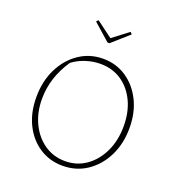

<svg xmlns="http://www.w3.org/2000/svg" viewBox="-150 -973 1022 1103"><g transform="rotate(20 360.5 -421.5)"><path d="M354 7Q275 7 212.5 -34Q150 -75 114.5 -147Q79 -219 79 -313Q79 -410 116.5 -486Q154 -562 219 -606.5Q284 -651 366 -651Q446 -651 508.5 -609Q571 -567 607 -494.5Q643 -422 643 -328Q643 -232 605.5 -156.5Q568 -81 503 -37Q438 7 354 7ZM359 -23Q431 -23 487 -62.5Q543 -102 575.5 -170.5Q608 -239 608 -327Q608 -412 577 -477.5Q546 -543 490.5 -580.5Q435 -618 361 -618Q317 -618 273 -604Q229 -590 193 -563Q113 -445 113 -315Q113 -231 145 -165Q177 -99 232.5 -61Q288 -23 359 -23ZM356 -747 253 -838 264 -850 363 -776 460 -850 471 -838 368 -747Z"/></g></svg>

Font: Piazzolla SC Thin
Style: Regular
Weight: 100
Designer: Juan Pablo del Peral
Foundry: Huerta Tipografica
Version: Version 1.330